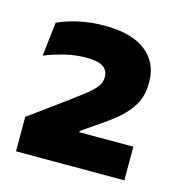

<svg xmlns="http://www.w3.org/2000/svg" viewBox="-64 -769 431 463"><g transform="rotate(15 151.0 -537.0)"><path d="M15 -363V-449L109.5 -518Q129 -532.5 143.8 -544Q158.5 -555.5 167 -566.5Q175.5 -577.5 175.5 -590V-592Q175.5 -607 163.5 -616Q151.5 -625 120 -625Q92.5 -625 65.2 -618Q38 -611 17.5 -602.5L27 -687Q47 -697 77.8 -704Q108.5 -711 143.5 -711Q211.5 -711 246.8 -683.2Q282 -655.5 282 -607.5V-603.5Q282 -578.5 273 -558.8Q264 -539 246.2 -521.2Q228.5 -503.5 200.5 -484.5L150.5 -450V-433.5L102 -447H285.5V-363Z"/></g></svg>

Font: Anek Latin Medium
Style: Bold
Weight: 700
Version: Version 1.003